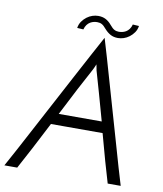

<svg xmlns="http://www.w3.org/2000/svg" viewBox="-112 -928 850 1003"><g transform="rotate(10 312.5 -427.0)"><path d="M597 0Q586 -36 568.5 -95.5Q551 -155 531 -226Q511 -297 488.5 -373.5Q466 -450 446 -521Q426 -592 408.5 -651Q391 -710 380 -747Q360 -710 328 -651Q296 -592 258.5 -521Q221 -450 180 -373.5Q139 -297 101.5 -226Q64 -155 32 -95.5Q0 -36 -20 0H48Q73 -46 108.5 -113Q144 -180 182 -255H456Q476 -180 495 -113Q514 -46 528 0ZM348 -572Q350 -576 354.5 -585.5Q359 -595 362 -603Q364 -595 365.5 -585.5Q367 -576 368 -572Q382 -525 401 -457Q420 -389 441 -314H213Q251 -389 286.5 -457Q322 -525 348 -572ZM377 -793Q363 -810 352.5 -815.5Q342 -821 328 -821Q320 -821 310.5 -819Q301 -817 291.5 -811.5Q282 -806 274.5 -796Q267 -786 263 -771L230 -773Q233 -793 243.5 -808Q254 -823 268 -833.5Q282 -844 297.5 -849Q313 -854 328 -854Q351 -854 368 -845Q385 -836 399 -819Q413 -802 423.5 -796.5Q434 -791 448 -791Q455 -791 465 -793Q475 -795 484.5 -800.5Q494 -806 501.5 -816Q509 -826 513 -841L546 -839Q543 -819 532.5 -804Q522 -789 508 -778.5Q494 -768 478.5 -763Q463 -758 448 -758Q425 -758 408 -767.5Q391 -777 377 -793Z"/></g></svg>

Font: Josefin Sans
Style: Italic
Weight: 400
Italic angle: -7.5°
Designer: Santiago Orozco
Foundry: Typemade